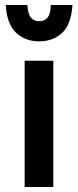

<svg xmlns="http://www.w3.org/2000/svg" viewBox="-20 -751 313 771"><path d="M194 0H79V-507H194ZM137 -666Q159 -666 171 -680.5Q183 -695 184 -731H271Q266 -653 229.5 -619Q193 -585 137 -585Q82 -585 45 -619Q8 -653 3 -731H90Q92 -695 104 -680.5Q116 -666 137 -666Z"/></svg>

Font: Inria Sans
Style: Bold
Weight: 700
Designer: Black Foundry Team
Foundry: Black Foundry
Version: Version 1.2; ttfautohint (v1.8.3)